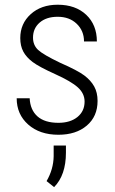

<svg xmlns="http://www.w3.org/2000/svg" viewBox="-20 -558 486 809"><path d="M336.4 -129.9Q336.4 -164.1 308.1 -189.7Q279.8 -215.3 212.2 -245.8Q144.5 -276.4 117.7 -296.6Q90.8 -316.9 78.1 -340.8Q65.4 -364.7 65.4 -397.5Q65.4 -458.5 109.4 -498.3Q153.3 -538.1 223.1 -538.1Q298.3 -538.1 343.3 -495.6Q388.2 -453.1 388.2 -383.3H334Q334 -428.2 303.2 -457.8Q272.5 -487.3 223.1 -487.3Q175.3 -487.3 147.2 -462.9Q119.1 -438.5 119.1 -399.4Q119.1 -367.7 140.6 -347.7Q162.1 -327.6 233.4 -293.5Q307.1 -261.2 335 -240.2Q362.8 -219.2 377 -193.6Q391.1 -168 391.1 -132.8Q391.1 -67.4 345.7 -28.8Q300.3 9.8 226.1 9.8Q147.5 9.8 98.9 -33.2Q50.3 -76.2 50.3 -144H105Q107.4 -94.7 137.9 -67.6Q168.5 -40.5 226.1 -40.5Q275.9 -40.5 306.2 -64.9Q336.4 -89.4 336.4 -129.9ZM208 230.5 176.3 205.1Q205.1 155.3 206.1 100.6V55.2H257.8V85.4Q257.8 179.7 208 230.5Z"/></svg>

Font: Roboto Condensed Light
Style: Regular
Weight: 300
Designer: Google
Version: Version 2.134; 2016